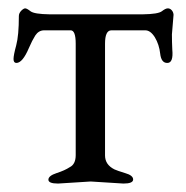

<svg xmlns="http://www.w3.org/2000/svg" viewBox="-20 -434 443 457"><path d="M146 -36.1Q160.2 -43 160.2 -64.9V-330.1Q160.2 -362.3 147.9 -361.8H84Q71.8 -361.3 64 -349.6Q56.6 -337.9 48.8 -319.8Q33.7 -284.2 19 -284.2Q12.2 -284.2 12.2 -293.5Q12.2 -302.7 18.6 -326.2Q24.9 -349.6 24.9 -396Q24.9 -402.3 30.3 -408.2Q36.1 -414.1 40 -414.1Q43.9 -414.1 52.7 -407.2Q61.5 -400.4 98.1 -399.9H319.8Q356.4 -400.4 365.2 -407.2Q374 -414.1 379.4 -414.1Q384.8 -414.1 388.7 -409.7Q392.6 -405.3 393.1 -398.9L389.2 -352.1Q389.2 -334 390.1 -315.9Q393.1 -283.7 377.9 -284.2Q363.8 -284.2 361.3 -306.2Q358.9 -328.1 348.6 -345.2Q337.9 -362.3 325.2 -361.8H245.1Q230 -361.8 230 -330.1V-64Q230 -42 252.4 -30.8Q258.8 -27.8 277.8 -22Q296.9 -16.6 296.9 -6.8Q296.9 2.9 273.9 2.9L195.8 -2L118.2 2.9Q95.2 2.9 95.2 -6.3Q95.2 -15.6 114.7 -22Q134.3 -28.3 146 -36.1Z"/></svg>

Font: EBGaramond
Style: Regular
Weight: 400
Version: Version 000.012g